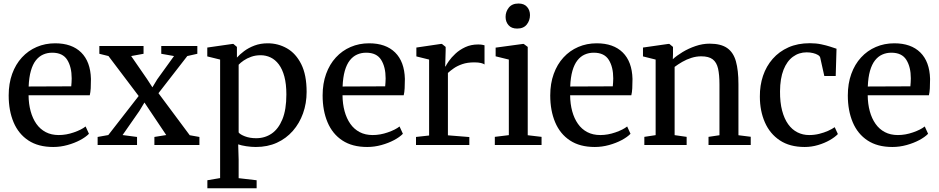

<svg xmlns="http://www.w3.org/2000/svg" viewBox="-20 -802 5194 1062"><path d="M274.5 11Q192 11 137.2 -25Q82.5 -61 55.2 -125.5Q28 -190 28 -274Q28 -340 47.2 -393.2Q66.5 -446.5 101.2 -484.2Q136 -522 183 -542.2Q230 -562.5 285 -562.5Q377.5 -562.5 429 -511.8Q480.5 -461 483 -365.5Q483 -335.5 481.8 -313.5Q480.5 -291.5 476.5 -275H138Q138.5 -227 149.5 -186.8Q160.5 -146.5 181.2 -117Q202 -87.5 233 -71.2Q264 -55 305 -55Q346.5 -55 388.8 -69.8Q431 -84.5 453.5 -102.5L472 -62Q454 -43.5 423 -27Q392 -10.5 353.2 0.2Q314.5 11 274.5 11ZM138.5 -323.5 374 -324.5Q375 -334 375.8 -346.5Q376.5 -359 376.5 -368.5Q376.5 -431.5 351.8 -471Q327 -510.5 269 -510.5Q241.5 -510.5 218.5 -500.2Q195.5 -490 178.2 -468Q161 -446 150.8 -410.2Q140.5 -374.5 138.5 -323.5Z M579 -55 747 -271 580 -492 529.5 -504.5V-547.5H774V-504.5L705.5 -492L793.5 -364.5L823 -319L849.5 -363L942.5 -492L872 -504.5V-547.5H1071.5V-504.5L1016 -492L856.5 -286.5L1029.5 -54L1083 -44.5V0H834V-44.5L899.5 -55L811 -187L779 -235L751 -188.5L658 -55L738 -44.5V0H520V-44.5Z M1127 239.5V195L1197.5 183V-472.5L1126.5 -490V-539L1266 -559H1271L1290.5 -542.5V-483.5Q1305.5 -500.5 1330 -519Q1354.5 -537.5 1387.5 -550Q1420.5 -562.5 1461 -562.5Q1518.5 -562.5 1567.5 -534.5Q1616.5 -506.5 1646.2 -447.2Q1676 -388 1676 -293.5Q1676 -230.5 1656.2 -175.2Q1636.5 -120 1599.8 -78Q1563 -36 1511.5 -12.5Q1460 11 1395 11Q1369.5 11 1342 6.8Q1314.5 2.5 1297.5 -3.5L1300 80V183.5L1399.5 195V239.5ZM1397 -37.5Q1445 -37.5 1482.5 -63Q1520 -88.5 1542 -142Q1564 -195.5 1564 -279.5Q1564 -337 1553 -378.2Q1542 -419.5 1522.2 -445.8Q1502.5 -472 1476.8 -484.2Q1451 -496.5 1421.5 -496.5Q1393.5 -496.5 1369.5 -488Q1345.5 -479.5 1327.8 -467.2Q1310 -455 1300 -444V-69.5Q1307.5 -58.5 1334.5 -48Q1361.5 -37.5 1397 -37.5Z M2011 11Q1928.5 11 1873.8 -25Q1819 -61 1791.8 -125.5Q1764.5 -190 1764.5 -274Q1764.5 -340 1783.8 -393.2Q1803 -446.5 1837.8 -484.2Q1872.5 -522 1919.5 -542.2Q1966.5 -562.5 2021.5 -562.5Q2114 -562.5 2165.5 -511.8Q2217 -461 2219.5 -365.5Q2219.5 -335.5 2218.2 -313.5Q2217 -291.5 2213 -275H1874.5Q1875 -227 1886 -186.8Q1897 -146.5 1917.8 -117Q1938.5 -87.5 1969.5 -71.2Q2000.5 -55 2041.5 -55Q2083 -55 2125.2 -69.8Q2167.5 -84.5 2190 -102.5L2208.5 -62Q2190.5 -43.5 2159.5 -27Q2128.5 -10.5 2089.8 0.2Q2051 11 2011 11ZM1875 -323.5 2110.5 -324.5Q2111.5 -334 2112.2 -346.5Q2113 -359 2113 -368.5Q2113 -431.5 2088.2 -471Q2063.5 -510.5 2005.5 -510.5Q1978 -510.5 1955 -500.2Q1932 -490 1914.8 -468Q1897.5 -446 1887.2 -410.2Q1877 -374.5 1875 -323.5Z M2281 0V-44.5L2353.5 -52.5V-472.5L2283 -490V-539L2418.5 -559H2424.5L2445 -542.5V-522L2442.5 -434L2445 -435Q2449 -444.5 2462.8 -464.2Q2476.5 -484 2499.2 -505.2Q2522 -526.5 2553.5 -541.2Q2585 -556 2624.5 -556Q2638.5 -556 2646.5 -554.5Q2654.5 -553 2660 -551.5V-445.5Q2654.5 -450 2640.2 -453.5Q2626 -457 2603.5 -457Q2565.5 -457 2537.8 -447.5Q2510 -438 2490.5 -424.5Q2471 -411 2457.5 -398.5V-53.5L2576 -44V0Z M2717 0V-45L2794.5 -54.5V-472.5L2721.5 -490.5V-538.5L2872 -559H2877L2899 -542.5V-54L2975.5 -45V0ZM2840 -644Q2809 -644 2792.8 -662.8Q2776.5 -681.5 2776.5 -708.5Q2776.5 -737.5 2794.5 -760Q2812.5 -782.5 2847.5 -782.5H2848.5Q2879 -782.5 2895.2 -764Q2911.5 -745.5 2911.5 -718.5Q2911.5 -689 2893.8 -666.5Q2876 -644 2841 -644Z M3270 11Q3187.5 11 3132.8 -25Q3078 -61 3050.8 -125.5Q3023.5 -190 3023.5 -274Q3023.5 -340 3042.8 -393.2Q3062 -446.5 3096.8 -484.2Q3131.5 -522 3178.5 -542.2Q3225.5 -562.5 3280.5 -562.5Q3373 -562.5 3424.5 -511.8Q3476 -461 3478.5 -365.5Q3478.5 -335.5 3477.2 -313.5Q3476 -291.5 3472 -275H3133.5Q3134 -227 3145 -186.8Q3156 -146.5 3176.8 -117Q3197.5 -87.5 3228.5 -71.2Q3259.5 -55 3300.5 -55Q3342 -55 3384.2 -69.8Q3426.5 -84.5 3449 -102.5L3467.5 -62Q3449.5 -43.5 3418.5 -27Q3387.5 -10.5 3348.8 0.2Q3310 11 3270 11ZM3134 -323.5 3369.5 -324.5Q3370.5 -334 3371.2 -346.5Q3372 -359 3372 -368.5Q3372 -431.5 3347.2 -471Q3322.5 -510.5 3264.5 -510.5Q3237 -510.5 3214 -500.2Q3191 -490 3173.8 -468Q3156.5 -446 3146.2 -410.2Q3136 -374.5 3134 -323.5Z M3606.5 -54.5V-472.5L3536.5 -490V-539L3676 -559H3682.5L3702.5 -542.5V-501L3701.5 -474.5Q3722.5 -494 3755.5 -514Q3788.5 -534 3827.2 -547.2Q3866 -560.5 3905 -560.5Q3967 -560.5 4001.8 -536.5Q4036.5 -512.5 4050.5 -462.8Q4064.5 -413 4064.5 -336V-54L4132.5 -45.5V0H3899V-45L3959.5 -54V-335Q3959.5 -388 3951.8 -422.5Q3944 -457 3922.2 -473.8Q3900.5 -490.5 3858.5 -490.5Q3831.5 -490.5 3804.5 -482Q3777.5 -473.5 3753.8 -459.8Q3730 -446 3711.5 -432V-54.5L3778 -45V0H3544V-45Z M4431 11Q4348.5 11 4293.5 -25.5Q4238.5 -62 4210.8 -125.2Q4183 -188.5 4183 -268Q4182.5 -329.5 4200.5 -382.8Q4218.5 -436 4254 -476.5Q4289.5 -517 4341 -540Q4392.5 -563 4459.5 -563Q4493.5 -563 4522 -557Q4550.5 -551 4572 -544Q4593.5 -537 4607 -532.5L4602.5 -381.5H4539.5L4517 -482.5Q4515.5 -491 4504.5 -497.8Q4493.5 -504.5 4477 -508.5Q4460.5 -512.5 4442 -512.5Q4399 -512.5 4365.8 -488Q4332.5 -463.5 4313.8 -415.8Q4295 -368 4294.5 -297Q4294 -236 4306 -190.5Q4318 -145 4339.5 -115Q4361 -85 4390.8 -70Q4420.5 -55 4455.5 -55Q4485 -55 4511.8 -61.8Q4538.5 -68.5 4560.2 -78.2Q4582 -88 4597 -98.5L4614.5 -60.5Q4598.5 -43.5 4569.8 -27Q4541 -10.5 4505 0.2Q4469 11 4431 11Z M4916 11Q4833.5 11 4778.8 -25Q4724 -61 4696.8 -125.5Q4669.5 -190 4669.5 -274Q4669.5 -340 4688.8 -393.2Q4708 -446.5 4742.8 -484.2Q4777.5 -522 4824.5 -542.2Q4871.5 -562.5 4926.5 -562.5Q5019 -562.5 5070.5 -511.8Q5122 -461 5124.5 -365.5Q5124.5 -335.5 5123.2 -313.5Q5122 -291.5 5118 -275H4779.5Q4780 -227 4791 -186.8Q4802 -146.5 4822.8 -117Q4843.5 -87.5 4874.5 -71.2Q4905.5 -55 4946.5 -55Q4988 -55 5030.2 -69.8Q5072.5 -84.5 5095 -102.5L5113.5 -62Q5095.5 -43.5 5064.5 -27Q5033.5 -10.5 4994.8 0.2Q4956 11 4916 11ZM4780 -323.5 5015.5 -324.5Q5016.5 -334 5017.2 -346.5Q5018 -359 5018 -368.5Q5018 -431.5 4993.2 -471Q4968.5 -510.5 4910.5 -510.5Q4883 -510.5 4860 -500.2Q4837 -490 4819.8 -468Q4802.5 -446 4792.2 -410.2Q4782 -374.5 4780 -323.5Z"/></svg>

Font: Merriweather 36pt
Style: Regular
Weight: 400
Designer: Eben Sorkin
Foundry: Eben Sorkin
Version: Version 2.100